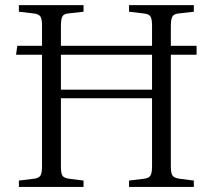

<svg xmlns="http://www.w3.org/2000/svg" viewBox="-20 -734 835 754"><path d="M54.2 0V-24.9L113.8 -32.2Q132.3 -34.2 138.7 -44.4Q145 -54.7 145 -82V-519H43L47.9 -554.2H145V-633.8Q145 -659.7 138.4 -669.4Q131.8 -679.2 111.8 -681.2L54.2 -688V-713.9H308.1V-688L248 -681.2Q230.5 -679.7 224.9 -669.2Q219.2 -658.7 219.2 -630.9V-554.2H577.1V-633.8Q577.1 -660.2 570.6 -669.7Q564 -679.2 543.9 -681.2L486.8 -688V-713.9H741.2V-688L682.1 -681.2Q663.6 -679.7 657.2 -669.2Q650.9 -658.7 650.9 -630.9V-554.2H752V-519H650.9V-79.1Q650.9 -53.7 657.5 -44.4Q664.1 -35.2 684.1 -32.2L741.2 -24.9V0H486.8V-24.9L545.9 -32.2Q564.5 -34.2 570.8 -44.4Q577.1 -54.7 577.1 -82V-348.1H219.2V-79.1Q219.2 -53.7 225.1 -44.4Q231 -35.2 250 -32.2L308.1 -24.9V0ZM219.2 -381.8H577.1V-519H219.2Z"/></svg>

Font: Literata Light
Style: Regular
Weight: 300
Designer: Latin by Veronika Burian and Jose Scaglione. Greek by Irene Vlachou. Cyrillic by Vera Evstafieva.
Foundry: TypeTogether
Version: Version 3.021